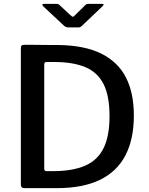

<svg xmlns="http://www.w3.org/2000/svg" viewBox="-20 -974 771 994"><path d="M106 0Q88 0 88 -18V-726Q88 -735 92 -738.5Q96 -742 105 -742Q124 -742 147.5 -742Q171 -742 195.5 -741.5Q220 -741 242.5 -741Q265 -741 283 -741Q420 -739 506 -695.5Q592 -652 632.5 -572Q673 -492 673 -376Q673 -254 629.5 -170Q586 -86 497.5 -43Q409 0 274 0ZM221 -88H254Q355 -88 420 -116Q485 -144 516 -206.5Q547 -269 547 -372Q547 -478 516 -539Q485 -600 421.5 -626.5Q358 -653 260 -653H219Q209 -653 209 -639V-100Q209 -88 221 -88ZM421 -947Q425 -952 430 -953Q435 -954 441 -954H508Q524 -954 510 -941L406 -842Q402 -838 397.5 -835Q393 -832 385 -832H336Q326 -832 320 -835Q314 -838 309 -843L204 -941Q199 -947 199.5 -950.5Q200 -954 207 -954H269Q276 -954 279.5 -953.5Q283 -953 289 -947L344 -896Q354 -887 357.5 -887Q361 -887 369 -896Z"/></svg>

Font: Libre Franklin Medium
Style: Regular
Weight: 500
Designer: Pablo Impallari, Rodrigo Fuenzalida, Nhung Nguyen
Foundry: Impallari Type
Version: Version 3.000